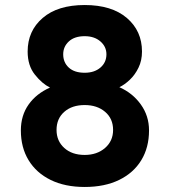

<svg xmlns="http://www.w3.org/2000/svg" viewBox="-20 -732 675 764"><path d="M317 12Q238.5 12 181.5 -16Q124.5 -44 93.8 -94.5Q63 -145 63 -213Q63 -272.5 93.8 -316Q124.5 -359.5 179 -383.5Q147.5 -399 118.8 -435Q90 -471 90 -527Q90 -609 149.8 -660.5Q209.5 -712 317 -712Q424.5 -712 484.8 -660.5Q545 -609 545 -527Q545 -491 531.2 -462.8Q517.5 -434.5 496.8 -414.8Q476 -395 455 -385Q507.5 -362 540.2 -316.5Q573 -271 573 -213Q573 -145 542.2 -94.5Q511.5 -44 454 -16Q396.5 12 317 12ZM317 -442.5Q355.5 -442.5 379.5 -463Q403.5 -483.5 403.5 -516Q403.5 -546.5 379.5 -567.2Q355.5 -588 317 -588Q276.5 -588 254 -567.2Q231.5 -546.5 231.5 -516Q231.5 -483.5 253.8 -463Q276 -442.5 317 -442.5ZM317 -115.5Q366 -115.5 398 -143.2Q430 -171 430 -215Q430 -260 398.2 -287Q366.5 -314 317 -314Q266.5 -314 235.8 -287Q205 -260 205 -215Q205 -171 235.8 -143.2Q266.5 -115.5 317 -115.5Z"/></svg>

Font: Overpass ExtraBold
Style: Regular
Weight: 800
Designer: Delve Withrington, Dave Bailey, Thomas Jockin
Foundry: Delve Fonts LLC
Version: Version 4.000; ttfautohint (v1.8.3)